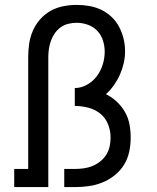

<svg xmlns="http://www.w3.org/2000/svg" viewBox="-20 -763 640 783"><path d="M38 0V-74H95V-530Q95 -558 99 -585Q103 -612 114 -637.5Q125 -663 143.5 -684Q162 -705 186 -718.5Q210 -732 237.5 -737.5Q265 -743 293 -743Q319 -743 344.5 -738.5Q370 -734 393 -723Q416 -712 435 -694Q454 -676 466 -653Q478 -630 484 -605Q490 -580 490 -554Q490 -529 484.5 -505Q479 -481 469 -458.5Q459 -436 444.5 -415.5Q430 -395 412 -379Q436 -367 456 -348.5Q476 -330 489.5 -306.5Q503 -283 508 -256Q513 -229 513 -202Q513 -173 507 -144.5Q501 -116 486 -91.5Q471 -67 448 -48.5Q425 -30 398 -19Q371 -8 342.5 -4Q314 0 285 0H242V-74H285Q303 -74 321.5 -76.5Q340 -79 357 -86Q374 -93 388.5 -104.5Q403 -116 413 -131.5Q423 -147 427 -165.5Q431 -184 431 -202Q431 -230 420.5 -256.5Q410 -283 388.5 -300Q367 -317 339.5 -324Q312 -331 285 -331V-404Q311 -404 335 -417.5Q359 -431 375 -452.5Q391 -474 399 -500Q407 -526 407 -552Q407 -575 400 -597.5Q393 -620 377 -637Q361 -654 338.5 -662Q316 -670 293 -670Q276 -670 259 -666Q242 -662 228 -652Q214 -642 204 -628Q194 -614 188 -597.5Q182 -581 179.5 -564Q177 -547 177 -530V0Z"/></svg>

Font: Iosevka Slab Extended
Style: Regular
Weight: 400
Width: 7
Monospace: yes
Designer: Belleve Invis
Foundry: Belleve Invis
Version: Version 11.1.1; ttfautohint (v1.8.3)